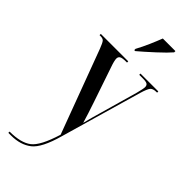

<svg xmlns="http://www.w3.org/2000/svg" viewBox="-313 -812 1088 1088"><g transform="rotate(45 231.0 -267.5)"><path d="M27 231H48Q124 231 172 193.5Q220 156 255 30L395 -456Q408 -500 418.5 -513Q429 -526 457 -526H462V-536H319V-526H348Q374 -526 383 -520Q392 -514 392 -500Q392 -487 381 -445L318 -223Q309 -193 301 -163Q293 -133 287 -109Q276 -145 269.5 -166Q263 -187 247 -234L177 -440Q162 -482 162 -499Q162 -513 172.5 -519.5Q183 -526 214 -526H221V-536H1V-526H9Q28 -526 36 -516.5Q44 -507 57 -473L244 29Q206 153 161.5 187Q117 221 27 221ZM200 -605H208Q245 -636 296 -683Q347 -730 369 -756V-766H268Q255 -732 237.5 -692Q220 -652 200 -615Z"/></g></svg>

Font: Noto Serif Display Condensed Semi
Style: Regular
Weight: 600
Width: 3
Designer: Monotype Design Team
Foundry: Monotype Imaging Inc.
Version: Version 1.900